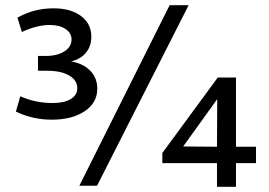

<svg xmlns="http://www.w3.org/2000/svg" viewBox="-20 -714 1035 738"><path d="M285 0 632 -694H705L353 0ZM179 -254Q106 -254 41 -285L58 -344Q116 -318 182 -318Q226 -318 251.5 -333Q277 -348 277 -375Q277 -406 245.5 -424Q214 -442 162 -442H126V-499H157Q200 -499 227.5 -516.5Q255 -534 255 -562Q255 -587 232 -602.5Q209 -618 171 -618Q122 -618 64 -591L47 -646Q110 -682 186 -682Q252 -682 291.5 -652.5Q331 -623 331 -573Q331 -536 310 -511Q289 -486 253 -478Q300 -470 327 -442Q354 -414 354 -373Q354 -319 305.5 -286.5Q257 -254 179 -254ZM814 4V-87H604V-126L817 -416H887V-150H964V-87H887V4ZM684 -151 814 -150 815 -333Z"/></svg>

Font: Cantarell
Style: Regular
Weight: 400
Designer: Dave Crossland, Nikolaus Waxweiler, Florian Fecher, Jacques Le Bailly, Eben Sorkin, Alexei Vanyashin, Alexios Zavras, Em
Version: Version 0.303